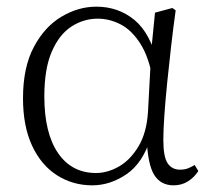

<svg xmlns="http://www.w3.org/2000/svg" viewBox="-20 -542 639 576"><path d="M257 14Q198 14 150.5 -16.5Q103 -47 76 -105.5Q49 -164 49 -247Q49 -340 81.5 -401Q114 -462 164.5 -492Q215 -522 269 -522Q335 -522 383.5 -482Q432 -442 454 -349H462L440 -296Q428 -368 402 -409.5Q376 -451 342.5 -468.5Q309 -486 273 -486Q231 -486 194.5 -462.5Q158 -439 135.5 -387.5Q113 -336 113 -253Q113 -143 154 -83Q195 -23 268 -23Q302 -23 336 -42Q370 -61 395 -102Q420 -143 424 -207L434 -393L445 -504L497 -518L507 -511Q500 -461 493.5 -404.5Q487 -348 481.5 -293.5Q476 -239 473 -194.5Q470 -150 470 -123Q470 -71 483 -52Q496 -33 520 -33Q534 -33 544 -37Q554 -41 564 -47L575 -29Q563 -10 544 2Q525 14 501 14Q462 14 442.5 -17.5Q423 -49 420 -128H432Q408 -52 359 -19Q310 14 257 14Z"/></svg>

Font: Noto Serif JP ExtraLight
Style: Regular
Weight: 200
Designer: Ryoko NISHIZUKA  (kana & ideographs); Frank Grießhammer (Latin, Greek & Cyrillic); Wenlong ZHANG  (bopomofo); Sandoll Co
Foundry: Adobe
Version: Version 2.002-H1;hotconv 1.1.0;makeotfexe 2.6.0